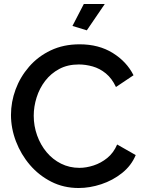

<svg xmlns="http://www.w3.org/2000/svg" viewBox="-20 -936 724 962"><path d="M35 -360Q35 -425 58 -487.5Q81 -550 125.5 -601.5Q170 -653 234 -683.5Q298 -714 379 -714Q475 -714 545 -670.5Q615 -627 649 -559L561 -500Q541 -543 510.5 -568Q480 -593 444.5 -603Q409 -613 375 -613Q319 -613 277 -590.5Q235 -568 206.5 -531Q178 -494 163.5 -448Q149 -402 149 -356Q149 -305 166 -257.5Q183 -210 213.5 -173.5Q244 -137 286 -116Q328 -95 378 -95Q412 -95 449 -107Q486 -119 517.5 -144.5Q549 -170 567 -212L660 -159Q638 -106 591.5 -69Q545 -32 487.5 -13Q430 6 374 6Q299 6 237 -25.5Q175 -57 130 -109.5Q85 -162 60 -227.5Q35 -293 35 -360ZM415 -784 343 -806 400 -916H505Z"/></svg>

Font: Raleway Thin SemiBold
Style: Regular
Weight: 600
Version: Version 4.026